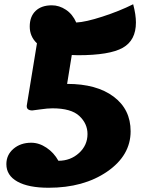

<svg xmlns="http://www.w3.org/2000/svg" viewBox="-20 -728 665 904"><path d="M209 156Q114 156 62 127Q10 98 10 45Q10 1 43.5 -27.5Q77 -56 127 -56Q164 -56 199 -32.5Q234 -9 255 29Q312 29 352 -7.5Q392 -44 392 -97Q392 -146 353.5 -182Q315 -218 227 -218Q204 -218 170 -213Q136 -208 132 -208Q119 -208 112 -213.5Q105 -219 106 -231L154 -524Q120 -556 120 -603Q120 -650 147.5 -676.5Q175 -703 224 -703Q259 -703 290.5 -682Q322 -661 339 -622Q383 -624 463 -650Q543 -676 607 -708Q620 -659 620 -622Q620 -538 558 -503Q496 -468 347 -468Q328 -468 318 -469L296 -333Q435 -333 515 -273Q595 -213 595 -110Q595 4 484.5 80Q374 156 209 156Z"/></svg>

Font: Lemonada
Style: Bold
Weight: 700
Designer: Mohamed Gaber (Arabic), Eduardo Tunni (Latin)
Foundry: Kief Type Foundry
Version: Version 4.004